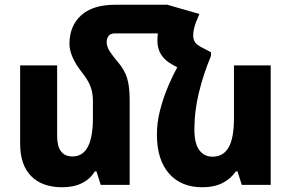

<svg xmlns="http://www.w3.org/2000/svg" viewBox="-20 -780 1231 810"><path d="M527 -359V0H405L387 -57H380Q361 -25 326 -7.5Q291 10 243 10Q158 10 111.5 -37Q65 -84 65 -173V-504H221V-207Q221 -120 286 -120Q372 -120 372 -282V-356Q372 -387 362 -414.5Q352 -442 324 -477Q298 -510 285.5 -540Q273 -570 273 -594Q273 -671 322.5 -715.5Q372 -760 466 -760H686L821 -721L806 -684Q801 -671 798 -657Q795 -643 795 -631Q795 -612 804 -600Q813 -588 843 -574L871 -559H870V-544Q838 -467 819 -389Q800 -311 800 -234Q800 -175 820.5 -147Q841 -119 877 -119Q922 -119 944.5 -158Q967 -197 967 -282V-504H1122V0H1000L982 -57H975Q953 -25 918 -7.5Q883 10 833 10Q744 10 693 -48Q642 -106 642 -212Q642 -262 654.5 -312Q667 -362 686.5 -409Q706 -456 728 -496L706 -508Q644 -542 644 -608Q644 -624 646 -639H463Q447 -639 438.5 -628.5Q430 -618 430 -603Q430 -583 443.5 -562.5Q457 -542 476 -520Q506 -485 516.5 -449.5Q527 -414 527 -359Z"/></svg>

Font: Noto Sans Armenian SemiCondensed ExtraBold
Style: Regular
Weight: 800
Width: 4
Designer: Monotype Design Team
Foundry: Monotype Imaging Inc.
Version: Version 2.008; ttfautohint (v1.8.4.7-5d5b)